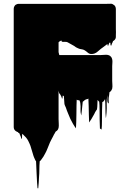

<svg xmlns="http://www.w3.org/2000/svg" viewBox="-20 -721 686 1049"><path d="M612 -513Q611 -508 607 -504Q607 -503 606.5 -503Q606 -503 606 -503Q605 -502 604 -501Q603 -500 602 -499Q602 -499 601.5 -498.5Q601 -498 600 -498Q600 -498 599.5 -497.5Q599 -497 598 -497Q598 -496 597.5 -496Q597 -496 597 -495Q596 -494 596 -492Q596 -490 594 -488L591 -481Q590 -480 590 -478Q590 -476 589 -474Q587 -471 586 -472Q585 -472 585 -472.5Q585 -473 585 -473Q584 -474 584 -476Q583 -477 583.5 -480Q584 -483 583 -485Q583 -487 582 -488Q581 -490 578 -487Q576 -485 574 -479Q573 -478 572.5 -474.5Q572 -471 570 -471Q568 -471 568 -475Q568 -479 566 -480Q565 -480 562 -477L546 -465Q531 -455 514.5 -440Q498 -425 478 -426Q468 -426 459.5 -433.5Q451 -441 443 -446Q435 -451 425 -452Q415 -453 407 -457Q401 -459 395.5 -462.5Q390 -466 385 -470Q379 -474 372.5 -477Q366 -480 360 -484Q356 -486 352 -488.5Q348 -491 343 -492Q338 -493 332 -492.5Q326 -492 320 -492Q318 -492 315.5 -492.5Q313 -493 310 -493Q325 -493 318.5 -497.5Q312 -502 300 -490V-436L304 -420H526Q538 -420 554 -421.5Q570 -423 581 -416Q585 -413 588 -409Q590 -406 591 -403Q592 -400 593 -397Q595 -388 594 -378Q593 -368 593 -360V-279Q593 -269 594 -258.5Q595 -248 593 -237Q591 -231 589 -228Q586 -222 578 -217Q577 -210 576.5 -202.5Q576 -195 574 -187Q573 -180 574 -166Q575 -152 570 -158Q566 -164 566 -176Q566 -188 566.5 -196.5Q567 -205 566 -198Q562 -176 563 -152Q564 -128 562 -105Q561 -98 560 -85.5Q559 -73 558 -79Q556 -102 556 -129.5Q556 -157 554 -179Q554 -181 553 -178Q552 -175 550 -173Q546 -167 543 -165Q542 -164 540.5 -164Q539 -164 539 -163Q538 -148 537.5 -118.5Q537 -89 537 -59Q537 -29 535 -14Q535 -12 531 -16Q530 -17 528 -17.5Q526 -18 526 -19Q525 -34 524.5 -63Q524 -92 524 -121Q524 -150 522 -165Q522 -165 519 -168Q517 -170 513 -175Q512 -162 512 -149.5Q512 -137 510 -125Q510 -122 506 -118Q499 -108 495 -98L479 -70Q477 -67 475 -64Q473 -61 471 -58Q470 -57 468.5 -54Q467 -51 467 -53Q466 -68 465.5 -92.5Q465 -117 464.5 -141.5Q464 -166 463 -181Q463 -183 461.5 -182Q460 -181 459 -180Q455 -180 451 -178Q445 -175 446.5 -176.5Q448 -178 443 -174Q441 -172 438 -169.5Q435 -167 432 -165Q430 -153 429.5 -141Q429 -129 427 -116Q426 -111 425 -99Q424 -87 423 -93Q419 -109 420 -124.5Q421 -140 419 -156Q418 -167 414 -171V-174L411 -173Q409 -174 403 -174Q402 -175 400.5 -176Q399 -177 399 -175Q398 -164 398 -143Q398 -122 397.5 -97.5Q397 -73 396.5 -52Q396 -31 395 -20Q395 -19 394 -21.5Q393 -24 391 -25Q388 -30 385 -34.5Q382 -39 379 -44Q363 -71 352 -101Q348 -109 345.5 -117Q343 -125 340 -133Q338 -138 335.5 -143Q333 -148 332 -154Q331 -165 330.5 -175.5Q330 -186 329 -196L323 -199Q322 -195 322 -190.5Q322 -186 320 -182Q319 -180 318 -184.5Q317 -189 316 -191Q314 -196 311 -201.5Q308 -207 304 -211Q296 -227 296 -227Q296 -227 298.5 -219.5Q301 -212 300 -207V-70Q300 -59 301 -46Q302 -33 300 -22Q300 -24 299 -20.5Q298 -17 299 -18Q299 -18 299 -17.5Q299 -17 298 -17Q297 -13 293 -9Q290 -5 285 -3Q283 0 281 3.5Q279 7 277 11Q275 15 273 17Q273 20 271 22Q271 22 269 26Q265 33 261 41Q257 49 253 57Q246 73 240 89Q234 105 226 119L217 135Q214 139 211 143.5Q208 148 205 152Q204 154 200 158Q199 159 198 159Q197 159 197 161Q195 183 195 205Q195 227 193 250Q192 264 191.5 278.5Q191 293 189 307Q189 308 187.5 308Q186 308 185 307Q184 299 182.5 276.5Q181 254 180 227.5Q179 201 178 181.5Q177 162 177 160Q173 156 171 150Q168 145 166.5 140Q165 135 163 131L157 111Q153 100 150 88Q147 76 142 65Q139 57 134 48L131 43Q131 42 130.5 42Q130 42 130 41Q123 30 114 22L102 10Q100 17 100.5 24.5Q101 32 98 38Q97 41 96 35.5Q95 30 94 27L85 6Q81 6 80 5Q77 2 80.5 2.5Q84 3 73 -1Q69 -3 66 -5Q55 -13 55 -27V-657Q55 -665 55 -673.5Q55 -682 60 -689Q63 -695 72 -698Q74 -699 76.5 -699.5Q79 -700 83 -700H562Q579 -700 586.5 -700.5Q594 -701 605 -692Q613 -684 613 -671V-562Q613 -554 613.5 -545.5Q614 -537 613 -528V-518Q613 -517 612.5 -515.5Q612 -514 612 -513Z"/></svg>

Font: Rubik Wet Paint
Style: Regular
Weight: 400
Designer: Hubert and Fischer, NaN
Foundry: Hubert and Fischer, NaN
Version: Version 2.200